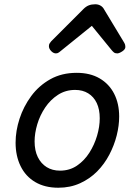

<svg xmlns="http://www.w3.org/2000/svg" viewBox="-20 -860 629 899"><path d="M253 19Q190 19 145 -7.5Q100 -34 76.5 -82Q53 -130 53 -192Q53 -247 71.5 -304Q90 -361 126 -410Q162 -459 215.5 -489Q269 -519 339 -519Q402 -519 446.5 -493Q491 -467 514.5 -421Q538 -375 538 -314Q538 -272 526.5 -226Q515 -180 492 -136Q469 -92 435 -57.5Q401 -23 355 -2Q309 19 253 19ZM261 -61Q306 -61 340.5 -84.5Q375 -108 398.5 -145Q422 -182 434.5 -224.5Q447 -267 447 -306Q447 -348 433 -377.5Q419 -407 393 -423Q367 -439 332 -439Q287 -439 251.5 -416Q216 -393 191.5 -356.5Q167 -320 154.5 -278Q142 -236 142 -198Q142 -155 157 -124.5Q172 -94 198.5 -77.5Q225 -61 261 -61ZM242 -610Q230 -610 219.5 -621Q209 -632 209 -644Q209 -652 212.5 -657Q216 -662 220 -667L371 -818Q383 -830 396 -835Q409 -840 426 -840Q440 -840 451 -833.5Q462 -827 468 -815L561 -661Q565 -654 566 -649.5Q567 -645 567 -640Q567 -629 552.5 -619.5Q538 -610 529 -610Q519 -610 513.5 -614.5Q508 -619 503 -625L410 -739L269 -625Q263 -620 256.5 -615Q250 -610 242 -610Z"/></svg>

Font: Playwrite IS
Style: Regular
Weight: 400
Designer: Veronika Burian, José Scaglione
Foundry: TypeTogether
Version: Version 1.002